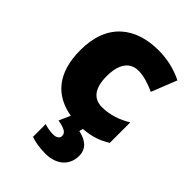

<svg xmlns="http://www.w3.org/2000/svg" viewBox="-233 -664 1006 1006"><g transform="rotate(45 269.5 -161.5)"><path d="M430 123C430 59 378 39 338 30L344 9C407 5 454 -13 495 -39V-191C446 -160 389 -142 334 -142C276 -142 236 -179 236 -275C236 -368 275 -413 333 -413C375 -413 412 -400 458 -380L514 -521C462 -547 401 -563 333 -563C166 -563 42 -475 42 -274C42 -105 121 -17 250 5L222 68C273 77 293 89 293 112C293 129 278 140 253 140C231 140 210 136 188 129V223C212 232 250 240 296 240C377 240 430 194 430 123Z"/></g></svg>

Font: Noto Sans Lao UI Blk
Style: Regular
Weight: 900
Designer: Monotype Design Team
Foundry: Monotype Imaging Inc.
Version: Version 2.000